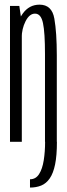

<svg xmlns="http://www.w3.org/2000/svg" viewBox="-20 -624 296 845"><path d="M112 201.5Q139.5 201.5 161.5 192.5Q183.5 183.5 199 161Q214.5 138.5 222.5 99.5Q230.5 60.5 230.5 0H178.5Q178.5 43.5 172.5 81.5Q166.5 119.5 152 142.2Q137.5 165 112 165ZM24 0H76V-523.5L65 -598H24ZM178 0H230V-380.5Q230 -480.5 219.2 -542Q208.5 -603.5 154 -603.5Q108 -603.5 79.8 -563.8Q51.5 -524 51.5 -473.5L75.5 -457Q75.5 -497 92.5 -530.5Q109.5 -564 134 -564Q160.5 -564 169.2 -522.2Q178 -480.5 178 -386Z"/></svg>

Font: Anybody ExtraCondensed Light
Style: Regular
Weight: 300
Width: 2
Version: Version 1.113;gftools[0.9.25]